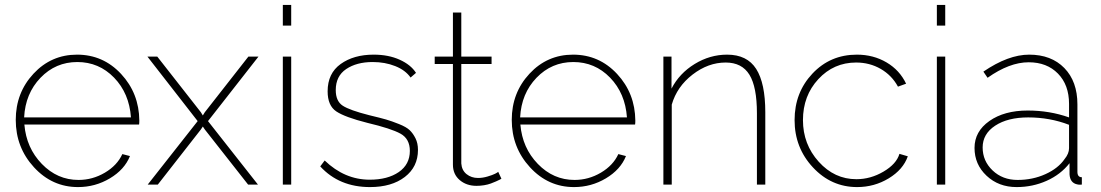

<svg xmlns="http://www.w3.org/2000/svg" viewBox="-20 -750 4472 780"><path d="M297 10Q192 10 118 -70.5Q44 -151 44 -263Q44 -373 116 -450.5Q188 -528 293 -528Q399 -528 472 -449.5Q545 -371 546 -260Q546 -249 545 -244H79Q87 -149 150 -84Q213 -19 299 -19Q356 -19 406 -48.5Q456 -78 477 -124L508 -116Q486 -61 426.5 -25.5Q367 10 297 10ZM78 -273H512Q505 -371 443.5 -434.5Q382 -498 294 -498Q206 -498 144.5 -434Q83 -370 78 -273Z M619 -520 796 -294 804 -281 812 -294 989 -520H1030L825 -258L1028 0H988L812 -224L804 -236L796 -224L621 0H580L783 -258L579 -520Z M1129 -646V-730H1163V-646ZM1129 0V-520H1163V0Z M1483 10Q1358 10 1281 -74L1299 -98Q1380 -20 1482 -20Q1555 -20 1600 -51Q1645 -82 1645 -137Q1645 -186 1607 -207Q1569 -228 1472 -251Q1381 -274 1346 -297.5Q1311 -321 1311 -379Q1311 -452 1364 -490Q1417 -528 1498 -528Q1558 -528 1603.5 -507.5Q1649 -487 1670 -454L1648 -435Q1627 -465 1585.5 -481.5Q1544 -498 1494 -498Q1429 -498 1386.5 -469.5Q1344 -441 1344 -384Q1344 -339 1372.5 -320.5Q1401 -302 1480 -282Q1526 -271 1548.5 -264.5Q1571 -258 1601 -246Q1631 -234 1644.5 -221Q1658 -208 1668 -188Q1678 -168 1678 -141Q1678 -72 1624.5 -31Q1571 10 1483 10Z M2017 -24 2010 -20Q2004 -17 1995 -13Q1986 -9 1974 -4.5Q1962 0 1946.5 2.5Q1931 5 1916 5Q1875 5 1847.5 -18.5Q1820 -42 1820 -81V-490H1746V-520H1820V-699H1854V-520H1977V-490H1854V-86Q1856 -58 1875.5 -42.5Q1895 -27 1922 -27Q1941 -27 1961 -33Q1981 -39 1991 -44Q2001 -49 2004 -52Z M2312 10Q2207 10 2133 -70.5Q2059 -151 2059 -263Q2059 -373 2131 -450.5Q2203 -528 2308 -528Q2414 -528 2487 -449.5Q2560 -371 2561 -260Q2561 -249 2560 -244H2094Q2102 -149 2165 -84Q2228 -19 2314 -19Q2371 -19 2421 -48.5Q2471 -78 2492 -124L2523 -116Q2501 -61 2441.5 -25.5Q2382 10 2312 10ZM2093 -273H2527Q2520 -371 2458.5 -434.5Q2397 -498 2309 -498Q2221 -498 2159.5 -434Q2098 -370 2093 -273Z M3089 0H3055V-290Q3055 -397 3024.5 -446.5Q2994 -496 2928 -496Q2857 -496 2793.5 -447Q2730 -398 2709 -325V0H2675V-520H2708V-390Q2740 -452 2802 -490Q2864 -528 2934 -528Q3015 -528 3052 -470Q3089 -412 3089 -294Z M3462 10Q3357 10 3282.5 -70Q3208 -150 3208 -262Q3208 -374 3280.5 -451Q3353 -528 3461 -528Q3528 -528 3581.5 -496.5Q3635 -465 3661 -410L3628 -398Q3603 -444 3558 -470Q3513 -496 3458 -496Q3367 -496 3304.5 -428.5Q3242 -361 3242 -262Q3242 -164 3306 -93Q3370 -22 3459 -22Q3517 -22 3569.5 -53Q3622 -84 3634 -125L3668 -115Q3649 -61 3590.5 -25.5Q3532 10 3462 10Z M3786 -646V-730H3820V-646ZM3786 0V-520H3820V0Z M4155 -301Q4244 -301 4323 -273V-328Q4323 -405 4278 -451Q4233 -497 4159 -497Q4081 -497 3992 -434L3975 -459Q4076 -528 4161 -528Q4251 -528 4304 -473.5Q4357 -419 4357 -326V-52Q4357 -30 4375 -30V0Q4361 1 4356 -1Q4327 -7 4325 -42V-87Q4289 -41 4232 -15.5Q4175 10 4110 10Q4037 10 3988 -36Q3939 -82 3939 -149Q3939 -216 3999.5 -258.5Q4060 -301 4155 -301ZM4305 -104Q4323 -126 4323 -148V-243Q4245 -273 4157 -273Q4074 -273 4023 -239.5Q3972 -206 3972 -151Q3972 -96 4012.5 -57.5Q4053 -19 4114 -19Q4175 -19 4227 -42.5Q4279 -66 4305 -104Z"/></svg>

Font: Raleway-v4020 ExtraLight
Style: Regular
Weight: 275
Designer: Matt McInerney, Pablo Impallari, Rodrigo Fuenzalida
Foundry: Matt McInerney, Pablo Impallari, Rodrigo Fuenzalida
Version: Version 4.020;PS 004.020;hotconv 1.0.88;makeotf.lib2.5.64775